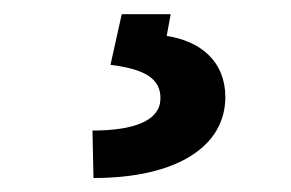

<svg xmlns="http://www.w3.org/2000/svg" viewBox="-20 -23 414 273"><path d="M153.1 -2.8 137.1 69.2C186.4 75.3 209.2 89.1 208.1 118.3C207 148.4 171.2 162.6 111.5 162.6L112.9 230.1C231.9 230.1 300.8 185 300.4 114.3C300.1 64.6 265.6 35.5 217 28.1L222.7 -2.8Z"/></svg>

Font: GiG Sans
Style: Bold
Weight: 700
Designer: Andreas Faust
Version: Version 1.100;FEAKit 1.0